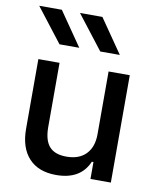

<svg xmlns="http://www.w3.org/2000/svg" viewBox="-88 -858 776 937"><g transform="rotate(10 300.0 -389.5)"><path d="M524 -532V0H423V-84H415Q375 10 254 10Q166 10 118.5 -41.5Q71 -93 71 -187V-532H176V-214Q176 -149 203 -118Q230 -87 288 -87Q351 -87 385 -122.5Q419 -158 419 -221V-532ZM258 -621H160L30 -789H142ZM459 -621H362L232 -789H343Z"/></g></svg>

Font: Manrope Medium
Style: Medium
Weight: 500
Designer: Mikhail Sharanda
Foundry: Mikhail Sharanda
Version: Version 4.000;hotconv 1.0.109;makeotfexe 2.5.65596